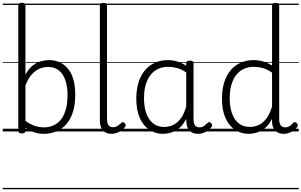

<svg xmlns="http://www.w3.org/2000/svg" viewBox="-20 -956 2192 1396"><path d="M139 14Q125 14 119 9.5Q113 5 113 -4V-917Q113 -927 119.5 -931.5Q126 -936 140 -936Q153 -936 159 -931.5Q165 -927 165 -916V-413Q189 -457 218 -479.5Q247 -502 277.5 -510.5Q308 -519 337 -519Q421 -519 474 -456.5Q527 -394 527 -266Q527 -214 517.5 -170Q508 -126 489 -91.5Q470 -57 442 -33Q414 -9 377.5 4Q341 17 297 17Q261 17 229 6Q197 -5 165 -27V-4Q165 5 158.5 9.5Q152 14 139 14ZM165 -77Q200 -52 232.5 -41Q265 -30 299 -30Q330 -30 356.5 -39.5Q383 -49 404.5 -67.5Q426 -86 440.5 -114Q455 -142 463 -179.5Q471 -217 471 -263Q471 -327 455 -373.5Q439 -420 407.5 -444.5Q376 -469 328 -469Q295 -469 265 -455.5Q235 -442 209.5 -413Q184 -384 165 -335ZM0 410H598V420H0ZM0 -20H598V0H0ZM0 -505H598V-500H0ZM0 -930H598V-920H0Z M790 17Q750 17 728 -8Q706 -33 706 -82V-916Q706 -926 712 -930.5Q718 -935 731 -935Q745 -935 751.5 -930.5Q758 -926 758 -916V-94Q758 -63 768 -47Q778 -31 800 -31Q811 -31 821 -34Q831 -37 841 -44.5Q851 -52 861 -62Q867 -68 873.5 -68Q880 -68 887 -60Q892 -55 893.5 -48.5Q895 -42 891 -35Q880 -19 863.5 -7.5Q847 4 828 10.5Q809 17 790 17ZM598 410H900V420H598ZM598 -20H900V0H598ZM598 -505H900V-500H598ZM598 -930H900V-920H598Z M1165 17Q1110 17 1066 -12Q1022 -41 996.5 -98Q971 -155 971 -238Q971 -288 980.5 -331Q990 -374 1009 -408.5Q1028 -443 1056 -467.5Q1084 -492 1120.5 -505.5Q1157 -519 1201 -519Q1235 -519 1268 -509Q1301 -499 1334 -479V-495Q1334 -506 1340.5 -510.5Q1347 -515 1361 -515Q1375 -515 1381 -510.5Q1387 -506 1387 -496V-91Q1387 -70 1391.5 -56.5Q1396 -43 1406 -36.5Q1416 -30 1431 -30Q1441 -30 1450.5 -33.5Q1460 -37 1469.5 -44.5Q1479 -52 1490 -63Q1495 -69 1501.5 -68.5Q1508 -68 1514 -61Q1521 -55 1522 -48Q1523 -41 1519 -34Q1508 -19 1492 -7.5Q1476 4 1458 10.5Q1440 17 1422 17Q1401 17 1385.5 11.5Q1370 6 1358.5 -5.5Q1347 -17 1341.5 -33.5Q1336 -50 1335 -72Q1335 -76 1334.5 -81.5Q1334 -87 1334 -92Q1311 -47 1282 -23.5Q1253 0 1222.5 8.5Q1192 17 1165 17ZM1027 -242Q1027 -180 1043.5 -133Q1060 -86 1092.5 -59.5Q1125 -33 1174 -33Q1206 -33 1236.5 -46.5Q1267 -60 1292.5 -92.5Q1318 -125 1334 -181V-429Q1299 -453 1267 -461.5Q1235 -470 1202 -470Q1170 -470 1143 -460.5Q1116 -451 1094.5 -432Q1073 -413 1058 -385.5Q1043 -358 1035 -322Q1027 -286 1027 -242ZM900 410H1523V420H900ZM900 -20H1523V0H900ZM900 -505H1523V-500H900ZM900 -930H1523V-920H900Z M1788 17Q1733 17 1689 -12Q1645 -41 1619.5 -98Q1594 -155 1594 -238Q1594 -288 1603.5 -331Q1613 -374 1632 -408.5Q1651 -443 1679 -467.5Q1707 -492 1744 -505.5Q1781 -519 1826 -519Q1859 -519 1891.5 -509.5Q1924 -500 1958 -480V-916Q1958 -926 1964.5 -930.5Q1971 -935 1984 -935Q1998 -935 2004 -930.5Q2010 -926 2010 -916V-91Q2010 -60 2021 -45Q2032 -30 2054 -30Q2064 -30 2074 -33.5Q2084 -37 2093.5 -45Q2103 -53 2113 -63Q2119 -69 2125.5 -68Q2132 -67 2138 -60Q2144 -54 2145.5 -47.5Q2147 -41 2142 -34Q2131 -19 2115 -7.5Q2099 4 2081 10.5Q2063 17 2045 17Q2016 17 1996.5 5.5Q1977 -6 1967.5 -26.5Q1958 -47 1958 -75Q1958 -79 1958 -83.5Q1958 -88 1958 -92Q1935 -47 1905.5 -23.5Q1876 0 1845.5 8.5Q1815 17 1788 17ZM1650 -242Q1650 -180 1666.5 -133Q1683 -86 1715.5 -59.5Q1748 -33 1797 -33Q1829 -33 1859.5 -46.5Q1890 -60 1915.5 -92.5Q1941 -125 1958 -181V-428Q1923 -452 1890.5 -461Q1858 -470 1825 -470Q1793 -470 1766 -460.5Q1739 -451 1717.5 -432Q1696 -413 1681 -385.5Q1666 -358 1658 -322Q1650 -286 1650 -242ZM1523 410H2152V420H1523ZM1523 -20H2152V0H1523ZM1523 -505H2152V-500H1523ZM1523 -930H2152V-920H1523Z"/></svg>

Font: Playwrite DE Grund Guides
Style: Regular
Weight: 400
Designer: Veronika Burian, José Scaglione
Foundry: TypeTogether
Version: Version 1.003